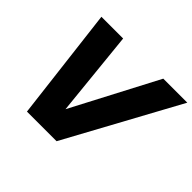

<svg xmlns="http://www.w3.org/2000/svg" viewBox="-164 -963 1187 1187"><g transform="rotate(45 429.0 -370.0)"><path d="M196 0 107 -740H297L354 -179L648 -740H858L455 0Z"/></g></svg>

Font: Be Vietnam Pro Black
Style: Italic
Weight: 900
Italic angle: -12°
Designer: Lam Bao, Tony Le, Vietanh Nguyen
Foundry: Yellow Type Foundry
Version: Version 1.002; ttfautohint (v1.8.3)